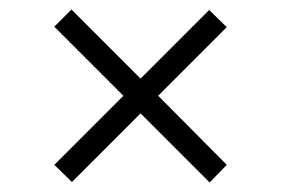

<svg xmlns="http://www.w3.org/2000/svg" viewBox="-20 -431 590 403"><path d="M456 -374 312 -230 456 -85 420 -48 275 -193 131 -49 94 -85 239 -230 94 -375 130 -411 275 -266 419 -410Z"/></svg>

Font: EauTestInfant
Style: Regular
Weight: 400
Designer: Christian Thalmann (Catharsis Fonts)
Version: Version 0.001;PS 000.001;hotconv 1.0.88;makeotf.lib2.5.64775